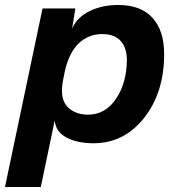

<svg xmlns="http://www.w3.org/2000/svg" viewBox="-62 -562 714 772"><path d="M102 190H-42L109 -528H241L228 -447Q248 -493 298.5 -517.5Q349 -542 413 -542Q504 -542 551 -490.5Q598 -439 598 -345Q598 -190 517.5 -88Q437 14 314 14Q249 14 205.5 -9Q162 -32 158 -78ZM192 -242Q177 -168 207.5 -134.5Q238 -101 292 -101Q362 -101 405 -165.5Q448 -230 448 -322Q448 -369 423.5 -397Q399 -425 349 -425Q294 -425 255 -388Q216 -351 199 -277Z"/></svg>

Font: Nacelle Bold
Style: Italic
Weight: 700
Italic angle: -12°
Designer: Sora Sagano
Foundry: Sora Sagano
Version: Version 1.000;FEAKit 1.0